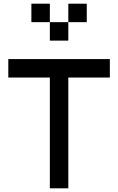

<svg xmlns="http://www.w3.org/2000/svg" viewBox="-20 -1020 640 1040"><path d="M350 -600H575V-700H25V-600H250V0H350ZM150 -900H250V-1000H150ZM250 -800H350V-900H250ZM350 -900H450V-1000H350Z"/></svg>

Font: LS-VG5000
Style: Regular
Weight: 400
Designer: Justin Bihan, 2021
Foundry: Justin Bihan, 2021
Version: Version 1.000;Glyphs 3.1.2 (3151)